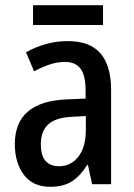

<svg xmlns="http://www.w3.org/2000/svg" viewBox="-20 -708 514 738"><path d="M240 -550Q326 -550 366.5 -502.5Q407 -455 407 -363V0H334L318 -74H315Q289 -32 256.5 -11Q224 10 173 10Q106 10 71.5 -36.5Q37 -83 37 -154Q37 -318 237 -326L309 -329V-361Q309 -418 289.5 -444Q270 -470 230 -470Q201 -470 172 -460.5Q143 -451 111 -434L80 -507Q115 -527 156 -538.5Q197 -550 240 -550ZM256 -259Q193 -256 165 -229.5Q137 -203 137 -154Q137 -109 155.5 -89Q174 -69 207 -69Q252 -69 281 -105.5Q310 -142 310 -210V-262ZM376 -688V-612H107V-688Z"/></svg>

Font: Noto Sans Gurmukhi Condensed Medium
Style: Regular
Weight: 500
Width: 3
Designer: Jelle Bosma - Monotype Design Team
Foundry: Monotype Imaging Inc.
Version: Version 2.004; ttfautohint (v1.8.4.7-5d5b)